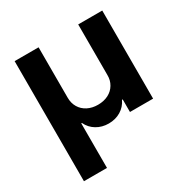

<svg xmlns="http://www.w3.org/2000/svg" viewBox="-165 -669 970 1001"><g transform="rotate(-30 320.0 -168.5)"><path d="M56.9 -530.3H201.1V-226.1Q201.1 -194 216.1 -168.8Q231.2 -143.5 258.3 -129.6Q285.5 -115.7 320.3 -115.7Q355.9 -115.7 383 -129.6Q410.1 -143.5 425.1 -168.8Q440.2 -194 439.6 -226.1V-530.3H584.4V0H445.1V-75.8H440.8Q424.7 -41.4 392.9 -22.2Q361.1 -3 320.2 -3Q279.7 -3 247.7 -22.2Q215.6 -41.4 199.5 -75.8H195.6V192.6H56.9Z"/></g></svg>

Font: Pretendard Std Variable
Style: Regular
Weight: 400
Designer: Base glyphs from Inter by Rasmus Andersson; Hangeul glyphs from Noto Sans CJK(Source Han Sans) by Jang Soo-young and Kan
Foundry: Kil Hyung-jin
Version: Version 1.309;Glyphs 3.2 (3225)